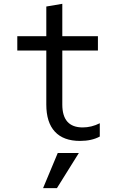

<svg xmlns="http://www.w3.org/2000/svg" viewBox="-20 -730 640 1008"><path d="M307.1 -181.2Q307.1 -61 414.1 -61Q460.4 -61 503.9 -83V-13.2Q461.9 9.8 399.9 9.8Q313 9.8 268.1 -38.8Q223.1 -87.4 223.1 -181.2V-464.8H70.8V-540H223.1V-695.8L307.1 -710V-540H494.1V-464.8H307.1ZM394 73.2 278.8 257.8H206.1L283.2 73.2Z"/></svg>

Font: CommitMono
Style: Regular
Weight: 400
Monospace: yes
Designer: Eigil Nikolajsen
Foundry: Eigil Nikolajsen
Version: Version 1.143